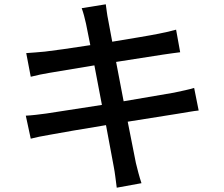

<svg xmlns="http://www.w3.org/2000/svg" viewBox="-20 -820 1040 893"><path d="M100 -282 123 -175C145 -181 175 -187 216 -194C263 -203 364 -220 473 -238L509 -45C515 -15 518 17 523 53L638 32C628 2 619 -33 612 -62L574 -254L807 -291C845 -297 881 -304 904 -306L883 -411C860 -404 827 -397 789 -389L555 -349L520 -532L738 -566C766 -570 800 -575 818 -577L799 -682C779 -676 748 -669 717 -663C678 -655 593 -641 502 -626L483 -728C478 -750 475 -781 472 -800L360 -782C368 -760 374 -737 380 -710L400 -610C309 -596 226 -584 189 -580C158 -577 130 -575 102 -573L123 -463C155 -471 179 -476 209 -481L419 -516L454 -332L195 -292C167 -288 125 -283 100 -282Z"/></svg>

Font: Noto Sans TC Medium
Style: Regular
Weight: 500
Designer: Ryoko NISHIZUKA 西塚涼子 (kana, bopomofo & ideographs); Paul D. Hunt (Latin, Greek & Cyrillic); Sandoll Communications 산돌커뮤니
Foundry: Adobe
Version: Version 2.004;hotconv 1.0.118;makeotfexe 2.5.65603